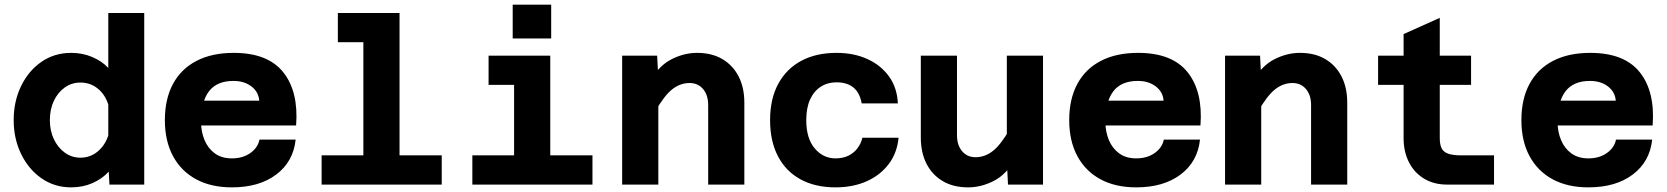

<svg xmlns="http://www.w3.org/2000/svg" viewBox="-20 -796 7190 828"><path d="M287 -568Q335 -568 377 -550.5Q419 -533 447 -503V-740H602V0H452L449 -56Q421 -25 379 -6.5Q337 12 287 12Q215 12 159 -27Q103 -66 71 -132Q39 -198 39 -278Q39 -359 71 -425Q103 -491 159 -529.5Q215 -568 287 -568ZM327 -116Q369 -116 401 -142.5Q433 -169 447 -212V-345Q433 -389 401 -414.5Q369 -440 327 -440Q289 -440 259 -418.5Q229 -397 212 -360.5Q195 -324 195 -278Q195 -233 212 -196.5Q229 -160 259 -138Q289 -116 327 -116Z M980 12Q890 12 825.5 -23Q761 -58 726 -123Q691 -188 691 -278Q691 -369 726 -434Q761 -499 827.5 -533.5Q894 -568 988 -568Q1135 -568 1201.5 -484.5Q1268 -401 1257 -255H815L816 -362H1098Q1095 -400 1064 -423.5Q1033 -447 987 -447Q915 -447 881 -402Q847 -357 847 -271Q847 -228 862 -192Q877 -156 906.5 -134.5Q936 -113 980 -113Q1027 -113 1059.5 -136Q1092 -159 1099 -194H1255Q1245 -99 1171.5 -43.5Q1098 12 980 12Z M1547 0V-740H1703V0ZM1367 0V-126H1885V0ZM1437 -614V-740H1625V-614Z M2197 0V-556H2353V0ZM2017 0V-126H2535V0ZM2087 -430V-556H2275V-430ZM2191 -630V-776H2357V-630Z M3034 0V-343Q3034 -386 3012 -412Q2990 -438 2954 -438Q2913 -438 2878.5 -410.5Q2844 -383 2806 -316L2784 -448Q2822 -513 2876 -540.5Q2930 -568 2986 -568Q3050 -568 3095.5 -541Q3141 -514 3165.5 -466Q3190 -418 3190 -353V0ZM2663 0V-556H2814L2819 -457V0Z M3583 12Q3495 12 3431.5 -23Q3368 -58 3334.5 -123Q3301 -188 3301 -278Q3301 -370 3336.5 -435Q3372 -500 3436 -534Q3500 -568 3587 -568Q3663 -568 3721.5 -541Q3780 -514 3814.5 -465.5Q3849 -417 3852 -350H3696Q3688 -396 3660.5 -418.5Q3633 -441 3587 -441Q3549 -441 3519.5 -422Q3490 -403 3473.5 -367Q3457 -331 3457 -278Q3457 -199 3493.5 -156Q3530 -113 3583 -113Q3614 -113 3637.5 -124Q3661 -135 3677 -155.5Q3693 -176 3699 -202H3855Q3849 -137 3813 -89Q3777 -41 3718 -14.5Q3659 12 3583 12Z M4107 -556V-213Q4107 -170 4129 -144Q4151 -118 4187 -118Q4228 -118 4262.5 -145.5Q4297 -173 4335 -240L4357 -108Q4319 -43 4265 -15.5Q4211 12 4155 12Q4091 12 4045.5 -15Q4000 -42 3975.5 -90Q3951 -138 3951 -203V-556ZM4478 -556V0H4327L4322 -99V-556Z M4880 12Q4790 12 4725.5 -23Q4661 -58 4626 -123Q4591 -188 4591 -278Q4591 -369 4626 -434Q4661 -499 4727.5 -533.5Q4794 -568 4888 -568Q5035 -568 5101.5 -484.5Q5168 -401 5157 -255H4715L4716 -362H4998Q4995 -400 4964 -423.5Q4933 -447 4887 -447Q4815 -447 4781 -402Q4747 -357 4747 -271Q4747 -228 4762 -192Q4777 -156 4806.5 -134.5Q4836 -113 4880 -113Q4927 -113 4959.5 -136Q4992 -159 4999 -194H5155Q5145 -99 5071.5 -43.5Q4998 12 4880 12Z M5634 0V-343Q5634 -386 5612 -412Q5590 -438 5554 -438Q5513 -438 5478.5 -410.5Q5444 -383 5406 -316L5384 -448Q5422 -513 5476 -540.5Q5530 -568 5586 -568Q5650 -568 5695.5 -541Q5741 -514 5765.5 -466Q5790 -418 5790 -353V0ZM5263 0V-556H5414L5419 -457V0Z M6220 0Q6164 0 6121.5 -25.5Q6079 -51 6056 -96.5Q6033 -142 6033 -200V-649L6189 -719V-200Q6189 -174 6196.5 -157.5Q6204 -141 6224.5 -133.5Q6245 -126 6282 -126H6423V0ZM5923 -430V-556H6324V-430Z M6830 12Q6740 12 6675.5 -23Q6611 -58 6576 -123Q6541 -188 6541 -278Q6541 -369 6576 -434Q6611 -499 6677.5 -533.5Q6744 -568 6838 -568Q6985 -568 7051.5 -484.5Q7118 -401 7107 -255H6665L6666 -362H6948Q6945 -400 6914 -423.5Q6883 -447 6837 -447Q6765 -447 6731 -402Q6697 -357 6697 -271Q6697 -228 6712 -192Q6727 -156 6756.5 -134.5Q6786 -113 6830 -113Q6877 -113 6909.5 -136Q6942 -159 6949 -194H7105Q7095 -99 7021.5 -43.5Q6948 12 6830 12Z"/></svg>

Font: Azeret Mono
Style: Bold
Weight: 700
Designer: Martin Vácha
Foundry: Displaay
Version: Version 1.002